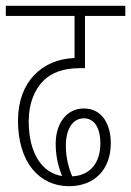

<svg xmlns="http://www.w3.org/2000/svg" viewBox="-20 -642 452 662"><path d="M218 0C306 0 362 -58 362 -148C362 -215 331 -268 269 -268C208 -268 172 -214 172 -147C172 -105 180 -71 194 -35C125 -46 79 -113 79 -224C79 -284 98 -333 132 -366C160 -392 198 -407 257 -407H273V-587H412V-622H0V-587H237V-442C126 -438 42 -361 42 -226C42 -82 116 0 218 0ZM207 -140C207 -196 230 -234 269 -234C305 -234 326 -202 326 -147C326 -83 293 -37 229 -34C217 -62 207 -98 207 -140Z"/></svg>

Font: Noto Sans Devanagari UI ExtraCondensed ExtraLight
Style: Regular
Weight: 200
Width: 2
Designer: Jelle Bosma - Monotype Design Team
Foundry: Monotype Imaging Inc.
Version: Version 2.004